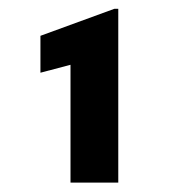

<svg xmlns="http://www.w3.org/2000/svg" viewBox="-20 -729 378 424"><path d="M241.2 -709.5V-325.7H135.7V-585.9L69.3 -568.4V-649.9L232.4 -709.5Z"/></svg>

Font: Roboto Condensed Black
Style: Regular
Weight: 900
Designer: Christian Robertson
Foundry: Google
Version: Version 3.008; 2023